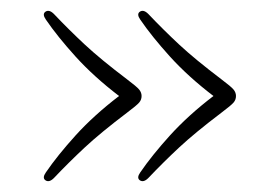

<svg xmlns="http://www.w3.org/2000/svg" viewBox="-20 -411 520 358"><path d="M420 -232Q420 -225 415.5 -219.8Q411 -214.5 393 -201Q343.5 -163.5 314 -136Q284.5 -108.5 256.5 -79Q247.5 -70 240.5 -75Q234.5 -79.5 241.5 -89.5Q263 -121 297.2 -158.8Q331.5 -196.5 378 -232Q331.5 -267.5 297.2 -305.2Q263 -343 241.5 -374.5Q234.5 -384.5 240.5 -389Q247.5 -394 256.5 -385Q284.5 -355.5 314 -328Q343.5 -300.5 393 -263Q411 -249.5 415.5 -244Q420 -238.5 420 -232ZM244 -232Q244 -225 239.5 -219.8Q235 -214.5 217 -201Q167.5 -163.5 138 -136Q108.5 -108.5 80.5 -79Q71.5 -70 64.5 -75Q58.5 -79.5 65.5 -89.5Q87 -121 121.2 -158.8Q155.5 -196.5 202 -232Q155.5 -267.5 121.2 -305.2Q87 -343 65.5 -374.5Q58.5 -384.5 64.5 -389Q71.5 -394 80.5 -385Q108.5 -355.5 138 -328Q167.5 -300.5 217 -263Q235 -249.5 239.5 -244Q244 -238.5 244 -232Z"/></svg>

Font: Fraunces 9pt Thin
Style: Regular
Weight: 100
Version: Version 1.000;[b76b70a41]